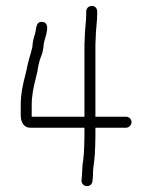

<svg xmlns="http://www.w3.org/2000/svg" viewBox="-20 -592 514 648"><path d="M271 -553V-545C271 -518 266 -491 266 -463C265 -452 265 -440 265 -425V-198H87V-237C87 -271 94 -302 101 -329L106 -350C109 -369 113 -390 120 -405C124 -414 127 -434 128 -446C131 -464 154 -514 124 -518C97 -522 104 -487 96 -471C92 -458 90 -447 89 -432C83 -407 75 -386 70 -358L65 -337C57 -307 50 -274 50 -237V-202C50 -180 61 -161 81 -161H265V-133C265 -112 264 -93 263 -74L261 -52C259 -43 257 -19 257 -9C257 -5 257 0 256 6L255 17C255 41 289 43 292 20L293 10C294 3 294 -4 294 -11C294 -21 297 -41 298 -49L300 -71C301 -92 302 -111 302 -133V-161H406C415 -161 424 -170 424 -180C424 -190 415 -198 406 -198H302V-425C302 -440 302 -452 303 -463C303 -489 308 -519 308 -545V-553C308 -564 301 -572 290 -572C279 -572 271 -564 271 -553Z"/></svg>

Font: Electronic
Style: SeLt
Weight: 300
Version: Version 1.011